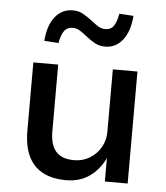

<svg xmlns="http://www.w3.org/2000/svg" viewBox="-53 -791 733 847"><g transform="rotate(5 313.5 -367.0)"><path d="M271 9Q209 9 167 -13.5Q125 -36 103.5 -81Q82 -126 82 -194V-496H192V-198Q192 -163 202.5 -136.5Q213 -110 236.5 -96Q260 -82 298 -82Q336 -82 367 -100.5Q398 -119 416 -150.5Q434 -182 434 -219V-496H543V0H442V-106H443Q418 -52 374.5 -21.5Q331 9 271 9ZM185 -591 122 -595Q127 -664 157.5 -702Q188 -740 236 -740Q262 -740 282 -728.5Q302 -717 323 -701Q340 -687 354.5 -678.5Q369 -670 384 -670Q410 -670 422.5 -688.5Q435 -707 441 -743L504 -739Q499 -670 468.5 -631.5Q438 -593 391 -593Q365 -593 344.5 -604.5Q324 -616 303 -633Q286 -647 272 -655Q258 -663 243 -663Q217 -663 204 -644.5Q191 -626 185 -591Z"/></g></svg>

Font: Nunito Sans 8pt SemiBold
Style: Regular
Weight: 600
Version: Version 3.101;gftools[0.9.27]